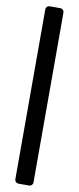

<svg xmlns="http://www.w3.org/2000/svg" viewBox="-117 -932 483 1177"><g transform="rotate(10 124.5 -344.0)"><path d="M92 208Q82 208 75 201Q68 194 68 184V-872Q68 -882 75 -889Q82 -896 92 -896H157Q167 -896 174 -889Q181 -882 181 -872V184Q181 194 174 201Q167 208 157 208Z"/></g></svg>

Font: Rubik Light Medium
Style: Regular
Weight: 500
Version: Version 2.104